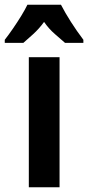

<svg xmlns="http://www.w3.org/2000/svg" viewBox="-61 -852 370 806"><path d="M189 -66H60V-612H189ZM195 -832Q212 -799 236.5 -760.5Q261 -722 289 -685V-672H212Q195 -687 169.5 -709Q144 -731 124 -760Q103 -731 77.5 -708Q52 -685 37 -672H-41V-685Q-26 -704 -7 -731.5Q12 -759 28.5 -786Q45 -813 54 -832Z"/></svg>

Font: Noto Sans Malayalam UI ExtraCondensed
Style: Bold
Weight: 700
Width: 2
Designer: Jelle Bosma - Monotype Design Team
Foundry: Monotype Imaging Inc.
Version: Version 2.104; ttfautohint (v1.8.4.7-5d5b)